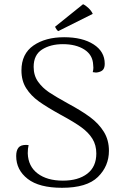

<svg xmlns="http://www.w3.org/2000/svg" viewBox="-20 -880 590 913"><path d="M57 -138Q57 -164 67.5 -177.5Q78 -191 104 -191L116 -190Q112 -174 112 -151Q114 -89 159 -55Q204 -21 279 -21Q352 -21 395 -54Q438 -87 438 -150Q438 -190 419.5 -220Q401 -250 366.5 -275Q332 -300 269 -334Q202 -371 164.5 -398Q127 -425 104.5 -460.5Q82 -496 82 -545Q82 -624 139 -663.5Q196 -703 285 -703Q372 -703 425 -669Q478 -635 478 -577Q478 -560 471.5 -550.5Q465 -541 449 -537Q441 -535 436 -535Q433 -535 421 -537Q424 -548 424 -558Q424 -567 423 -572Q421 -619 381 -644.5Q341 -670 279 -670Q220 -670 180 -644.5Q140 -619 140 -562Q140 -521 161 -491.5Q182 -462 213.5 -441Q245 -420 303 -388Q368 -353 409 -322.5Q450 -292 474 -253Q498 -214 498 -163Q498 -90 445.5 -38.5Q393 13 275 13Q166 13 111.5 -29.5Q57 -72 57 -138ZM257 -732Q253 -734 248 -741.5Q243 -749 242 -753L375 -860Q388 -854 401.5 -841Q415 -828 421 -814Z"/></svg>

Font: Arima Madurai Light
Style: Regular
Weight: 300
Designer: Joana Correia and Natanael Gama
Foundry: NDISCOVER
Version: Version 1.020